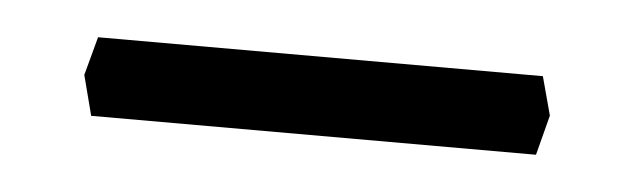

<svg xmlns="http://www.w3.org/2000/svg" viewBox="-23 -356 427 129"><g transform="rotate(5 190.0 -291.5)"><path d="M40 -318H340L347 -292L340 -265H40L33 -292Z"/></g></svg>

Font: Cinzel Medium
Style: Regular
Weight: 500
Designer: Natanael Gama
Version: Version 2.000